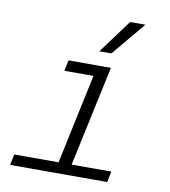

<svg xmlns="http://www.w3.org/2000/svg" viewBox="-86 -854 822 927"><g transform="rotate(10 325.0 -390.0)"><path d="M243 0 359 -546H424L307 0ZM26 0 37 -53H513L502 0ZM205 -493 216 -546H392L380 -493ZM355 -615 477 -780H552L414 -615Z"/></g></svg>

Font: Azeret Mono Thin ExtraLight
Style: Italic
Weight: 250
Italic angle: -12°
Version: Version 1.002